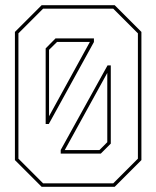

<svg xmlns="http://www.w3.org/2000/svg" viewBox="-20 -720 602 740"><path d="M140.5 0 37.5 -103V-597L140.5 -700H422L525 -597V-103L422 0ZM229.5 -141.5H363L393.5 -172V-439ZM214 -128V-142L394.5 -468H407V-166.5L368.5 -128ZM146 -13.5H416.5L511.5 -108.5V-591.5L416.5 -686.5H146L51 -591.5V-108.5ZM156 -242V-533.5L194 -572H342V-558L168 -242ZM169 -272 326.5 -558.5H200L169 -528Z"/></svg>

Font: Tourney Thin
Style: Regular
Weight: 100
Designer: Tyler Finck
Foundry: Etcetera Type Co
Version: Version 1.015